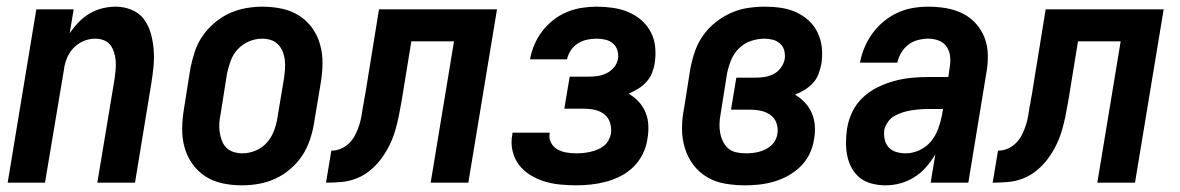

<svg xmlns="http://www.w3.org/2000/svg" viewBox="-20 -548 3540 576"><path d="M3 0 89 -520H201L189 -448Q201 -466 216 -481.5Q231 -497 249 -507.5Q267 -518 287 -523Q307 -528 327 -528Q352 -528 375 -518.5Q398 -509 412 -490Q426 -471 432.5 -447.5Q439 -424 441 -399Q443 -374 440.5 -348.5Q438 -323 434 -298L385 0H272L324 -313Q326 -327 327 -340Q328 -353 327 -366Q326 -379 322 -391.5Q318 -404 310.5 -413.5Q303 -423 291 -427.5Q279 -432 266 -432Q248 -432 231 -425Q214 -418 201 -404.5Q188 -391 181 -374Q174 -357 172 -340L115 0Z M706 8Q676 8 647.5 2Q619 -4 596 -19Q573 -34 557 -56.5Q541 -79 533.5 -106.5Q526 -134 526.5 -163.5Q527 -193 532 -222L551 -342Q556 -367 564 -392Q572 -417 587 -439Q602 -461 623 -479Q644 -497 668 -508Q692 -519 717.5 -523.5Q743 -528 767 -528Q797 -528 825.5 -522Q854 -516 877.5 -501Q901 -486 917 -463.5Q933 -441 940.5 -413.5Q948 -386 947.5 -356.5Q947 -327 942 -298L922 -178Q918 -153 909.5 -128Q901 -103 886.5 -81Q872 -59 851 -41Q830 -23 806 -12Q782 -1 756.5 3.5Q731 8 706 8ZM707 -88Q727 -88 746.5 -96Q766 -104 780 -119.5Q794 -135 801.5 -154.5Q809 -174 812 -193L832 -313Q834 -327 835 -341Q836 -355 834.5 -368Q833 -381 828 -393.5Q823 -406 814 -415Q805 -424 792.5 -428Q780 -432 766 -432Q747 -432 727.5 -424Q708 -416 693.5 -400.5Q679 -385 672 -365.5Q665 -346 661 -327L642 -207Q639 -193 638 -179Q637 -165 639 -152Q641 -139 645.5 -126.5Q650 -114 659 -105Q668 -96 681 -92Q694 -88 707 -88Z M958 0 974 -96Q989 -96 1003 -102Q1017 -108 1028 -119Q1039 -130 1046 -144Q1053 -158 1057.5 -172Q1062 -186 1064.5 -200.5Q1067 -215 1069 -229Q1071 -237 1072 -245Q1073 -253 1075 -261L1117 -520H1471L1385 0H1272L1342 -424H1214L1185 -246Q1181 -223 1176.5 -200.5Q1172 -178 1165.5 -156Q1159 -134 1148.5 -112.5Q1138 -91 1123.5 -71.5Q1109 -52 1090 -36.5Q1071 -21 1049 -12.5Q1027 -4 1004 -2Q981 0 958 0Z M1709 8Q1684 8 1659.5 5.5Q1635 3 1612.5 -4Q1590 -11 1570 -23.5Q1550 -36 1536.5 -54Q1523 -72 1517.5 -96Q1512 -120 1517 -145Q1517 -146 1517 -147Q1517 -148 1518 -150H1629Q1629 -149 1629 -148.5Q1629 -148 1629 -148Q1626 -133 1633 -120Q1640 -107 1652 -100Q1664 -93 1679 -90.5Q1694 -88 1709 -88Q1719 -88 1729.5 -89Q1740 -90 1751 -92.5Q1762 -95 1772 -99Q1782 -103 1791 -110Q1800 -117 1805.5 -127Q1811 -137 1813 -147Q1815 -164 1810 -180Q1805 -196 1792.5 -205.5Q1780 -215 1764 -218.5Q1748 -222 1731 -222H1673L1689 -318H1746Q1760 -318 1773.5 -320Q1787 -322 1800 -328.5Q1813 -335 1822.5 -346.5Q1832 -358 1834 -372Q1836 -385 1832 -397.5Q1828 -410 1818.5 -418Q1809 -426 1796 -429Q1783 -432 1770 -432Q1756 -432 1741.5 -429Q1727 -426 1714 -418Q1701 -410 1692.5 -397Q1684 -384 1681 -370H1570Q1574 -392 1583 -413.5Q1592 -435 1606.5 -454Q1621 -473 1640 -488Q1659 -503 1681 -512Q1703 -521 1725.5 -524.5Q1748 -528 1770 -528Q1794 -528 1818.5 -524.5Q1843 -521 1864.5 -512Q1886 -503 1903.5 -488Q1921 -473 1932 -452.5Q1943 -432 1945.5 -407.5Q1948 -383 1944 -358Q1942 -344 1936 -329Q1930 -314 1919 -302Q1908 -290 1894 -281.5Q1880 -273 1866 -267Q1883 -257 1896 -243Q1909 -229 1916.5 -211Q1924 -193 1925 -172Q1926 -151 1922 -130Q1919 -108 1908.5 -86.5Q1898 -65 1881 -48Q1864 -31 1842.5 -20Q1821 -9 1798.5 -3Q1776 3 1753.5 5.5Q1731 8 1709 8Z M2216 8Q2185 8 2155.5 3Q2126 -2 2101.5 -16.5Q2077 -31 2060 -53.5Q2043 -76 2034.5 -104Q2026 -132 2026 -162Q2026 -192 2032 -222L2051 -342Q2056 -368 2064.5 -393Q2073 -418 2088.5 -440.5Q2104 -463 2126 -480.5Q2148 -498 2172.5 -509Q2197 -520 2223 -524Q2249 -528 2274 -528Q2299 -528 2323 -524.5Q2347 -521 2368 -511.5Q2389 -502 2406 -486.5Q2423 -471 2433 -450Q2443 -429 2445.5 -405Q2448 -381 2444 -356Q2441 -341 2435.5 -326Q2430 -311 2419 -299Q2408 -287 2394 -278.5Q2380 -270 2365 -264Q2382 -254 2395 -240Q2408 -226 2415.5 -208.5Q2423 -191 2424.5 -170.5Q2426 -150 2422 -130Q2419 -108 2409 -87Q2399 -66 2382.5 -49.5Q2366 -33 2345.5 -21.5Q2325 -10 2303 -3.5Q2281 3 2259 5.5Q2237 8 2216 8ZM2217 -88Q2227 -88 2237 -89Q2247 -90 2256.5 -92.5Q2266 -95 2275.5 -99.5Q2285 -104 2293 -111Q2301 -118 2306 -127.5Q2311 -137 2312 -146Q2315 -163 2309.5 -178.5Q2304 -194 2291.5 -203Q2279 -212 2263 -215.5Q2247 -219 2230 -219H2173L2189 -315H2246Q2259 -315 2273 -317Q2287 -319 2300 -325.5Q2313 -332 2322 -344Q2331 -356 2334 -370Q2336 -383 2333 -395.5Q2330 -408 2321 -416.5Q2312 -425 2299.5 -428.5Q2287 -432 2274 -432Q2274 -432 2274 -432Q2274 -432 2274 -432Q2253 -432 2232.5 -425Q2212 -418 2196.5 -402.5Q2181 -387 2173 -367Q2165 -347 2161 -327L2142 -207Q2139 -192 2138.5 -177.5Q2138 -163 2140.5 -149.5Q2143 -136 2149 -123.5Q2155 -111 2165 -102.5Q2175 -94 2189 -91Q2203 -88 2217 -88Z M2637 8Q2616 8 2596 3Q2576 -2 2561 -13.5Q2546 -25 2536 -42.5Q2526 -60 2522 -79.5Q2518 -99 2518 -119.5Q2518 -140 2521 -161Q2525 -187 2536.5 -211.5Q2548 -236 2568 -255Q2588 -274 2612.5 -286Q2637 -298 2662.5 -305Q2688 -312 2714 -314.5Q2740 -317 2765 -317H2825L2829 -345Q2832 -361 2830.5 -377.5Q2829 -394 2820.5 -407Q2812 -420 2797 -426Q2782 -432 2765 -432Q2750 -432 2734 -428Q2718 -424 2705 -414Q2692 -404 2683.5 -389.5Q2675 -375 2672 -360H2560Q2564 -383 2573.5 -405.5Q2583 -428 2597.5 -448Q2612 -468 2631.5 -484Q2651 -500 2673 -510Q2695 -520 2718.5 -524Q2742 -528 2765 -528Q2792 -528 2818.5 -523.5Q2845 -519 2868 -507.5Q2891 -496 2908 -477Q2925 -458 2934 -434Q2943 -410 2943.5 -383Q2944 -356 2939 -329L2885 0H2772L2786 -85Q2774 -65 2758.5 -47Q2743 -29 2723 -16.5Q2703 -4 2681 2Q2659 8 2637 8ZM2697 -88Q2718 -88 2738.5 -97.5Q2759 -107 2773 -124Q2787 -141 2794.5 -161.5Q2802 -182 2806 -203L2809 -221H2765Q2753 -221 2740 -220Q2727 -219 2714 -217Q2701 -215 2688.5 -211Q2676 -207 2664 -200.5Q2652 -194 2644 -182.5Q2636 -171 2633 -159Q2631 -144 2634 -130Q2637 -116 2646 -106Q2655 -96 2669 -92Q2683 -88 2697 -88Z M2958 0 2974 -96Q2989 -96 3003 -102Q3017 -108 3028 -119Q3039 -130 3046 -144Q3053 -158 3057.5 -172Q3062 -186 3064.5 -200.5Q3067 -215 3069 -229Q3071 -237 3072 -245Q3073 -253 3075 -261L3117 -520H3471L3385 0H3272L3342 -424H3214L3185 -246Q3181 -223 3176.5 -200.5Q3172 -178 3165.5 -156Q3159 -134 3148.5 -112.5Q3138 -91 3123.5 -71.5Q3109 -52 3090 -36.5Q3071 -21 3049 -12.5Q3027 -4 3004 -2Q2981 0 2958 0Z"/></svg>

Font: Iosevka SS04
Style: Bold Italic
Weight: 700
Italic angle: -9°
Monospace: yes
Designer: Belleve Invis
Foundry: Belleve Invis
Version: Version 19.0.0; ttfautohint (v1.8.4)